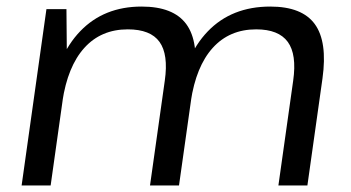

<svg xmlns="http://www.w3.org/2000/svg" viewBox="-20 -568 1074 588"><path d="M877.9 -321.2Q889.3 -401.4 861.3 -439.7Q833.3 -478.1 764.5 -478.1Q682.7 -478.1 631.5 -421.4Q580.3 -364.8 564.2 -256.7L514.3 -186.7L523.4 -253.2Q543 -395.7 616.2 -471.8Q689.4 -547.9 807.6 -547.9Q905 -547.9 944.1 -494.1Q983.3 -440.3 967.6 -327.7L921.4 0H832.6ZM122.2 -540H183.5L185.1 -354.9L135.1 0H46.2ZM484.7 -321.2Q496.1 -401.4 468.5 -439.7Q441 -478.1 371.3 -478.1Q289.5 -478.1 238.3 -421.4Q187.1 -364.8 171 -256.7L121.1 -186.7L131.3 -253.2Q153 -397 225.7 -472.4Q298.3 -547.9 413.6 -547.9Q511 -547.9 550.5 -494.1Q590.1 -440.3 574.5 -327.7L528.2 0H439.4Z"/></svg>

Font: Pathway Extreme 8pt Thin
Style: Italic
Weight: 100
Italic angle: -8°
Designer: Eduardo Rodriguez Tunni
Foundry: Eduardo Rodriguez Tunni
Version: Version 1.000